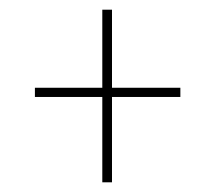

<svg xmlns="http://www.w3.org/2000/svg" viewBox="-20 -375 443 396"><path d="M191 1V-175H52V-194H191V-355H211V-194H352V-175H211V1Z"/></svg>

Font: Genos Thin Thin
Style: Regular
Weight: 250
Version: Version 1.010